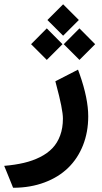

<svg xmlns="http://www.w3.org/2000/svg" viewBox="-55 -636 484 907"><path d="M2 238.8 -24.9 172.4 -35.2 147.5Q16.6 143.1 58.1 133.3Q99.6 123.5 134.5 106Q169.4 88.4 192.9 63.7Q216.3 39.1 229.2 3.9Q242.2 -31.2 242.2 -75.7Q242.2 -119.1 210.4 -236.8L206.5 -252L220.7 -259.3L293.9 -296.9L313.5 -307.1L321.3 -285.6Q361.8 -170.4 361.8 -86.4Q361.8 -11.7 336.9 50.8Q312 113.3 266.6 157.2Q221.2 201.2 155.3 225.8Q89.4 250.5 10.3 251H6.8ZM243.2 -615.7 317.4 -541.5 243.2 -467.3 168.9 -541.5ZM320.3 -502 394.5 -427.2 320.3 -353 246.1 -427.2ZM166 -502 240.2 -427.2 166 -353 91.8 -427.2Z"/></svg>

Font: Samim FD-WOL
Style: Bold-FD-WOL
Weight: 700
Foundry: DejaVu fonts team - Redesigned by Saber Rastikerdar
Version: Version 4.0.5